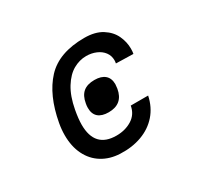

<svg xmlns="http://www.w3.org/2000/svg" viewBox="-104 -646 809 761"><g transform="rotate(-30 300.0 -265.5)"><path d="M248.5 -31Q202.5 -33 167.5 -54.5Q132.5 -76 113.5 -114.5Q94.5 -153 94.5 -204Q94.5 -231 99.5 -258Q120.5 -373.5 179.2 -436.8Q238 -500 354 -500Q403.5 -500 434.8 -480.2Q466 -460.5 479.8 -431Q493.5 -401.5 493.5 -371Q493.5 -357 491.5 -347.5L412.5 -349.5Q414 -357 414 -363.5Q414 -384.5 402 -400.5Q390 -416.5 369.5 -425.2Q349 -434 324.5 -434Q294 -434 265.2 -417.8Q236.5 -401.5 213.8 -365Q191 -328.5 180.5 -271.5Q173.5 -233.5 173.5 -207Q173.5 -100.5 272 -100.5Q312.5 -100.5 343 -119.5Q373.5 -138.5 380 -175.5H459.5Q449.5 -127.5 420.2 -94.2Q391 -61 346.8 -44.8Q302.5 -28.5 248.5 -31ZM228 -252Q228 -262.5 230 -272Q235.5 -304.5 254 -320Q272.5 -335.5 305.5 -335.5Q336.5 -335.5 353 -321.2Q369.5 -307 369.5 -279.5Q369.5 -274 367.5 -260Q356.5 -196 291.5 -196Q260.5 -196 244.2 -210.2Q228 -224.5 228 -252Z"/></g></svg>

Font: JuliaMono
Style: Bold Italic
Weight: 700
Italic angle: -9°
Monospace: yes
Designer: cormullion
Foundry: corm
Version: Version 0.057; ttfautohint (v1.8.4)